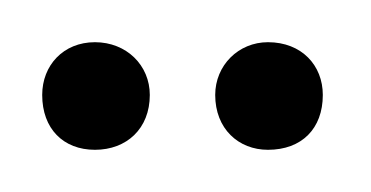

<svg xmlns="http://www.w3.org/2000/svg" viewBox="-37 -646 176 91"><path d="M-17 -601C-17 -585 -7 -575 8 -575C23 -575 34 -585 34 -601C34 -615 23 -626 8 -626C-7 -626 -17 -615 -17 -601ZM65 -601C65 -585 76 -575 90 -575C106 -575 116 -585 116 -601C116 -615 106 -626 90 -626C76 -626 65 -615 65 -601Z"/></svg>

Font: Emberly
Style: Regular
Weight: 400
Designer: Rajesh Rajput
Foundry: Rajesh Rajput
Version: Version 1.000